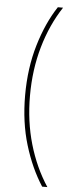

<svg xmlns="http://www.w3.org/2000/svg" viewBox="-65 -865 434 1063"><g transform="rotate(5 152.5 -333.5)"><path d="M212 165Q150 69 112 -56Q74 -181 74 -331Q74 -482 112 -610Q150 -738 212 -832H241Q174 -730 137.5 -603Q101 -476 101 -331Q101 -188 137.5 -62.5Q174 63 241 165Z"/></g></svg>

Font: Noto Sans Devanagari UI SemiCondensed Thin
Style: Regular
Weight: 100
Width: 4
Designer: Jelle Bosma - Monotype Design Team
Foundry: Monotype Imaging Inc.
Version: Version 2.004